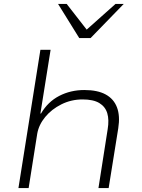

<svg xmlns="http://www.w3.org/2000/svg" viewBox="-20 -959 724 979"><path d="M74 0 186 -705H238L186 -380H189Q224 -440 282 -470Q340 -500 410 -500Q477 -500 518.5 -477.5Q560 -455 576.5 -411.5Q593 -368 583 -305L534 0H482L529 -300Q537 -348 527 -381.5Q517 -415 486.5 -433.5Q456 -452 401 -452Q343 -452 293 -427Q243 -402 210.5 -362.5Q178 -323 170 -278L126 0ZM384 -765 276 -939H320L422 -808L569 -939H611L442 -765Z"/></svg>

Font: Nunito Sans 7pt SemiExpanded ExtraLight
Style: Italic
Weight: 250
Width: 6
Italic angle: -9°
Designer: Vernon Adams
Foundry: Vernon Adams
Version: Version 3.101;gftools[0.9.27]